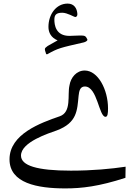

<svg xmlns="http://www.w3.org/2000/svg" viewBox="-20 -872 740 1070"><path d="M244 -570C305 -604 313 -605 448 -636C458 -639 471 -646 466 -654L461 -663C454 -675 441 -674 423 -674C405 -674 379 -672 367 -672C290 -672 283 -734 283 -762C283 -788 292 -801 327 -801C355 -801 394 -777 399 -777C406 -777 413 -784 411 -796C409 -824 394 -852 357 -852C293 -852 250 -792 250 -722C250 -690 265 -662 301 -647L246 -616C236 -609 230 -604 230 -598C230 -592 232 -587 235 -578C236 -573 238 -567 244 -570ZM344 178C436 178 531 167 679 119L680 57C600 69 496 79 375 79C186 79 97 51 97 -5C97 -81 254 -130 296 -145C411 -188 410 -258 418 -338C421 -365 426 -390 453 -390C523 -390 531 -221 568 -221C580 -221 582 -240 582 -268C582 -373 526 -479 452 -479C407 -479 374 -441 367 -395C355 -343 380 -247 313 -224C206 -187 33 -125 33 16C33 149 188 178 344 178Z"/></svg>

Font: Kawkab Mono Light
Style: Bold
Weight: 400
Monospace: yes
Designer: Abdullah Arif
Foundry: Abdullah Arif
Version: Version 1.000;PS 000.500;hotconv 1.0.88;makeotf.lib2.5.64775